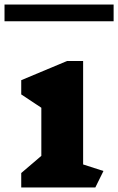

<svg xmlns="http://www.w3.org/2000/svg" viewBox="-55 -830 523 850"><path d="M367 0H39V-64L128 -140V-353L39 -412V-475L242 -560H313V-102L403 -73ZM-35 -810H448V-736H-35Z"/></svg>

Font: Inknut Antiqua ExtraBold
Style: Regular
Weight: 800
Designer: Claus Eggers Sørensen
Foundry: Claus Eggers Sørensen
Version: Version 1.003; ttfautohint (v1.8.2) -l 8 -r 50 -G 200 -x 14 